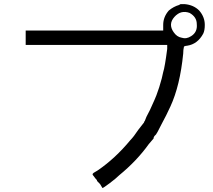

<svg xmlns="http://www.w3.org/2000/svg" viewBox="-20 -860 1040 938"><path d="M863.3 -839.8Q875 -839.8 882.8 -839.8Q925.8 -835.9 953.1 -808.6Q980.5 -777.3 980.5 -738.3Q980.5 -710.9 972.7 -695.3Q945.3 -644.5 894.5 -636.7Q886.7 -636.7 878.9 -632.8Q875 -617.2 875 -597.7Q859.4 -441.4 812.5 -339.8Q793 -296.9 769.5 -253.9Q746.1 -207 742.2 -203.1Q738.3 -199.2 734.4 -195.3L730.5 -187.5Q730.5 -183.6 730.5 -183.6L707 -156.2Q648.4 -74.2 562.5 -3.9Q546.9 11.7 515.6 35.2Q484.4 58.6 480.5 58.6Q480.5 58.6 468.8 39.1Q460.9 31.2 457 27.3Q453.1 23.4 453.1 19.5Q445.3 11.7 437.5 0Q429.7 -7.8 433.6 -11.7Q433.6 -11.7 437.5 -15.6Q445.3 -19.5 457 -27.3Q543 -85.9 617.2 -175.8Q632.8 -191.4 656.2 -226.6Q683.6 -261.7 683.6 -261.7Q683.6 -265.6 687.5 -269.5Q691.4 -281.2 695.3 -289.1Q710.9 -316.4 734.4 -371.1Q742.2 -386.7 757.8 -433.6Q773.4 -484.4 777.3 -507.8Q785.2 -531.2 796.9 -621.1V-640.6H105.5V-710.9H777.3V-738.3Q777.3 -777.3 804.7 -808.6Q828.1 -828.1 855.5 -835.9Q859.4 -839.8 863.3 -839.8ZM832 -777.3Q800.8 -742.2 828.1 -703.1Q843.8 -679.7 867.2 -675.8Q890.6 -668 914.1 -683.6Q945.3 -703.1 941.4 -742.2Q941.4 -777.3 906.2 -796.9Q863.3 -812.5 832 -777.3Z"/></svg>

Font: 和音 by 宁静之雨，公众号njzyshare
Style: Regular
Weight: 400
Designer: Steve Matteson
Foundry: Ascender Corporation
Version: Version 6.00;June 8, 2018;FontCreator 11.0.0.2388 32-bit